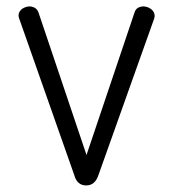

<svg xmlns="http://www.w3.org/2000/svg" viewBox="-20 -559 540 597"><path d="M210.9 -14.6Q219.7 17.6 248 17.6Q275.4 17.6 286.1 -14.6L460 -502.9Q462.9 -514.6 456.1 -524.4Q449.2 -533.2 437.5 -537.1Q424.8 -541 414.1 -537.1Q402.3 -533.2 398.4 -520.5L249 -77.1L99.6 -520.5Q94.7 -533.2 83 -537.1Q72.3 -541 60.5 -537.1Q47.9 -533.2 42 -524.4Q35.2 -514.6 39.1 -502.9Z"/></svg>

Font: GulimChe
Style: Regular
Weight: 400
Monospace: yes
Version: Version 2.21